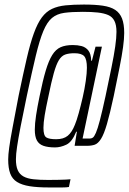

<svg xmlns="http://www.w3.org/2000/svg" viewBox="-20 -716 566 844"><path d="M194 108Q144 108 110 102.5Q76 97 55 84Q34 71 25 47Q16 23 16 -15Q16 -35 20.5 -68Q25 -101 35.5 -156.5Q46 -212 62 -296Q82 -392 97.5 -459Q113 -526 129 -570Q145 -614 164 -639.5Q183 -665 208.5 -677Q234 -689 268.5 -692.5Q303 -696 349 -696Q398 -696 432 -691Q466 -686 486.5 -672.5Q507 -659 516.5 -634.5Q526 -610 526 -571Q526 -546 521 -509Q516 -472 505.5 -419.5Q495 -367 480 -294Q463 -215 450 -170.5Q437 -126 424 -105.5Q411 -85 396.5 -80Q382 -75 362 -75H308L318 -137H315Q297 -92 271.5 -80Q246 -68 222 -68Q191 -68 171 -75Q151 -82 142 -99Q133 -116 133 -146Q133 -172 138.5 -208.5Q144 -245 154 -293Q168 -362 181 -405.5Q194 -449 209.5 -474Q225 -499 246.5 -508.5Q268 -518 300 -518Q321 -518 338.5 -513.5Q356 -509 368 -494.5Q380 -480 381 -449H384L400 -511H428L343 -107H375Q382 -107 388 -111Q394 -115 401.5 -132Q409 -149 419 -187Q429 -225 444 -294Q459 -365 470 -419Q481 -473 486.5 -511.5Q492 -550 492 -576Q492 -606 483 -624Q474 -642 455.5 -650Q437 -658 409.5 -661Q382 -664 344 -664Q295 -664 262.5 -659.5Q230 -655 208.5 -637Q187 -619 170.5 -579.5Q154 -540 137.5 -471.5Q121 -403 98 -295Q81 -214 70.5 -159.5Q60 -105 55 -71Q50 -37 50 -16Q50 14 58 32Q66 50 83 59.5Q100 69 127 72Q154 75 192 75Q218 75 237 74.5Q256 74 269 73.5Q282 73 290 72L283 106Q277 107 270.5 107.5Q264 108 254.5 108Q245 108 230.5 108Q216 108 194 108ZM227 -104Q259 -104 277.5 -119Q296 -134 309 -167Q317 -186 326 -218.5Q335 -251 343.5 -288Q352 -325 357 -360Q362 -395 362 -418Q362 -455 350.5 -468.5Q339 -482 307 -482Q282 -482 266 -476Q250 -470 238.5 -451Q227 -432 216.5 -394.5Q206 -357 193 -293Q182 -243 176.5 -209.5Q171 -176 171 -154Q171 -120 183.5 -112Q196 -104 227 -104Z"/></svg>

Font: Saira ExtraCondensed ExtraLight
Style: Italic
Weight: 250
Width: 2
Italic angle: -12°
Designer: Hector Gatti with collaboration of the Omnibus-Type team
Foundry: Omnibus-Type
Version: Version 1.101